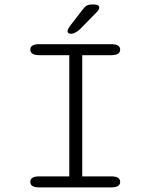

<svg xmlns="http://www.w3.org/2000/svg" viewBox="-20 -810 659 830"><path d="M286 -664C299.5 -664 313.5 -671.5 329 -687L397.5 -757C405.5 -765 409 -771.5 409 -777.5C409 -785.5 400 -790.5 389 -790.5H378C357.5 -790.5 349.5 -785 336.5 -767.5L287 -703.5C277 -690 272 -681 272 -675.5C272 -667.5 279.5 -664 286 -664ZM149 0H461.5C487.5 0 499.5 -8.5 499.5 -23.5C499.5 -39 487.5 -47.5 461.5 -47.5H335.5V-571.5H461.5C487.5 -571.5 499.5 -580.5 499.5 -595.5C499.5 -610.5 487.5 -619 461.5 -619H149C123 -619 111 -610.5 111 -595.5C111 -580.5 123 -571.5 149 -571.5H279.5V-47.5H149C123 -47.5 111 -39 111 -23.5C111 -8.5 123 0 149 0Z"/></svg>

Font: RTM Light Light
Style: Regular
Weight: 300
Designer: after Tyler Finck
Foundry: An Endless Supply
Version: Version 1.000;Glyphs 3.2.1 (3258)